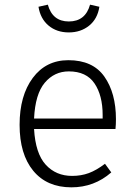

<svg xmlns="http://www.w3.org/2000/svg" viewBox="-20 -792 575 823"><path d="M286 11Q181 11 122.5 -60Q64 -131 64 -257Q64 -382 120.5 -458Q177 -534 273 -534Q378 -534 427.5 -463.5Q477 -393 477 -281Q477 -259 475 -239H126Q132 -134 176 -86Q220 -38 289 -38Q328 -38 360.5 -50Q393 -62 430 -90L457 -53Q384 11 286 11ZM420 -284V-299Q420 -383 385 -434.5Q350 -486 275 -486Q213 -486 172 -437.5Q131 -389 126 -284ZM275 -653Q223 -653 188 -682.5Q153 -712 145 -763L185 -772Q205 -700 275 -700Q346 -700 366 -772L406 -763Q398 -711 362 -682Q326 -653 275 -653Z"/></svg>

Font: Trujillo Light
Style: Regular
Weight: 300
Designer: Fira Sans original fonts by bBox Type GmbH, Carrois Corporate GbR, & Edenspiekermann AG / Changes by Cristiano Sobral
Foundry: Fira Sans original fonts by bBox Type GmbH, Carrois Corporate GbR, & Edenspiekermann AG / Changes by Cristiano Sobral
Version: Version 4.301;July 28, 2020;FontCreator 13.0.0.2655 64-bit